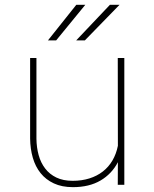

<svg xmlns="http://www.w3.org/2000/svg" viewBox="-20 -770 640 800"><path d="M470.7 0 471.2 -94.2Q445.8 -45.4 398.7 -17.8Q351.6 9.8 283.7 9.8Q237.8 9.8 204.3 -5.9Q170.9 -21.5 149.2 -48.6Q127.4 -75.7 116.7 -112.8Q106 -149.9 105.5 -192.9V-528.3H131.8V-191.9Q132.3 -155.3 141.1 -123.5Q149.9 -91.8 168.2 -67.9Q186.5 -43.9 214.8 -30.3Q243.2 -16.6 282.7 -16.6Q320.8 -16.6 352.5 -26.6Q384.3 -36.6 408.4 -55.4Q432.6 -74.2 448.5 -101.3Q464.4 -128.4 471.2 -162.6L470.7 -528.3H498V0ZM438 -750H478L333.5 -601.6H297.4ZM297.9 -750H335.4L213.9 -601.6H179.7Z"/></svg>

Font: Roboto Mono Thin
Style: Regular
Weight: 250
Designer: Google
Version: Version 2.000985; 2015; ttfautohint (v1.3)